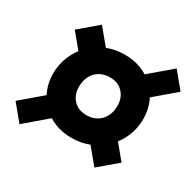

<svg xmlns="http://www.w3.org/2000/svg" viewBox="-139 -792 853 836"><g transform="rotate(30 288.0 -373.5)"><path d="M52.8 -96.6 -12.8 -176 113 -283.2 186.6 -210.8ZM55.4 -573.4 147 -651.2 243.4 -535.2 145.8 -464.4ZM284.2 -276Q314.4 -276 336.2 -288.9Q358 -301.8 370.2 -324.7Q382.4 -347.6 382.4 -378.8Q382.4 -405.2 371.8 -425.6Q361.2 -446 341.5 -458.2Q321.8 -470.4 293.6 -470.4Q264 -470.4 241.9 -457.7Q219.8 -445 207.6 -421.9Q195.4 -398.8 195.4 -367.6Q195.4 -341.8 206 -321.1Q216.6 -300.4 236.6 -288.2Q256.6 -276 284.2 -276ZM278.2 -158Q232.6 -158 194.5 -173Q156.4 -188 128.3 -215.6Q100.2 -243.2 84.7 -280.4Q69.2 -317.6 69.2 -361.6Q69.2 -407.6 86.3 -448.6Q103.4 -489.6 134.2 -521Q165 -552.4 207.2 -570.4Q249.4 -588.4 299.6 -588.4Q345.2 -588.4 383.3 -573.4Q421.4 -558.4 449.5 -530.8Q477.6 -503.2 493.1 -466Q508.6 -428.8 508.6 -384.8Q508.6 -338.8 491.5 -297.8Q474.4 -256.8 443.6 -225.4Q412.8 -194 370.6 -176Q328.4 -158 278.2 -158ZM429.8 -96 333.4 -212 431 -282.8 521.4 -173.8ZM589.6 -569.6 463.8 -462.4 390.2 -534.8 524 -649Z"/></g></svg>

Font: Roboto Serif 20pt
Style: Italic
Weight: 400
Italic angle: -10°
Designer: Greg Gazdowicz
Foundry: Commercial Type
Version: Version 1.008